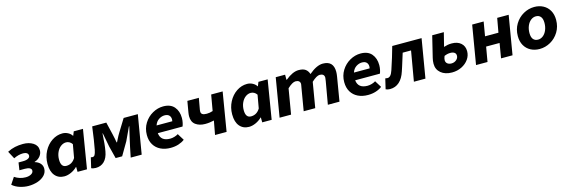

<svg xmlns="http://www.w3.org/2000/svg" viewBox="20 -1582 7717 2617"><g transform="rotate(-15 3878.5 -273.5)"><path d="M-14 -64 49 -159Q120 -111 205 -111Q250 -111 282 -129Q314 -147 314 -177Q314 -201 290 -213.5Q266 -226 222 -226H145L161 -332H223Q271 -332 297.5 -346.5Q324 -361 324 -385Q324 -410 304 -423Q284 -436 253 -436Q187 -436 119 -402L62 -509Q116 -537 170 -548.5Q224 -560 284 -560Q368 -560 426.5 -522.5Q485 -485 485 -416Q485 -373 455.5 -335.5Q426 -298 375 -283V-279Q422 -266 450 -235.5Q478 -205 478 -162Q478 -108 440.5 -68Q403 -28 341.5 -7.5Q280 13 211 13Q155 13 93.5 -5.5Q32 -24 -14 -64Z M537 -210Q537 -306 579 -386.5Q621 -467 690.5 -513.5Q760 -560 839 -560Q880 -560 916.5 -541Q953 -522 973 -490H975L998 -547H1128L1038 0H905L904 -70H901Q863 -32 813 -9.5Q763 13 717 13Q635 13 586 -44.5Q537 -102 537 -210ZM908 -195 941 -381Q926 -404 903.5 -416.5Q881 -429 857 -429Q817 -429 781.5 -402.5Q746 -376 725 -329Q704 -282 704 -225Q704 -118 780 -118Q862 -118 908 -195Z M1097 0 1131 -145Q1149 -141 1154 -141Q1175 -141 1187 -160Q1199 -179 1209 -228Q1232 -344 1258 -547H1457L1499 -370Q1515 -302 1523 -250H1529L1546 -284Q1571 -335 1593 -370L1702 -547H1902L1810 0H1655L1684 -143Q1694 -189 1714 -277.5Q1734 -366 1747 -418H1742L1710 -349L1654 -230L1547 -47H1455L1411 -220L1373 -418H1369Q1364 -333 1359 -279.5Q1354 -226 1344 -170Q1328 -80 1280.5 -33.5Q1233 13 1160 13Q1144 13 1126.5 9.5Q1109 6 1097 0Z M1947 -240Q1947 -332 1992.5 -405Q2038 -478 2111 -519Q2184 -560 2262 -560Q2365 -560 2417 -499Q2469 -438 2469 -341Q2469 -306 2461.5 -273Q2454 -240 2447 -226H2098Q2110 -110 2243 -110Q2273 -110 2304.5 -119.5Q2336 -129 2357 -143L2416 -48Q2380 -20 2329 -3.5Q2278 13 2217 13Q2138 13 2077 -16.5Q2016 -46 1981.5 -103Q1947 -160 1947 -240ZM2331 -332Q2334 -346 2334 -358Q2334 -394 2312.5 -415.5Q2291 -437 2249 -437Q2207 -437 2167 -411Q2127 -385 2109 -332Z M2755 -180Q2675 -180 2622 -218.5Q2569 -257 2569 -337Q2569 -360 2574 -390L2601 -547H2763L2734 -384Q2732 -373 2732 -361Q2732 -334 2751.5 -321.5Q2771 -309 2812 -309Q2855 -309 2898 -324L2937 -547H3099L3008 0H2845L2881 -195Q2848 -188 2820 -184Q2792 -180 2755 -180Z M3143 -210Q3143 -306 3185 -386.5Q3227 -467 3296.5 -513.5Q3366 -560 3445 -560Q3486 -560 3522.5 -541Q3559 -522 3579 -490H3581L3604 -547H3734L3644 0H3511L3510 -70H3507Q3469 -32 3419 -9.5Q3369 13 3323 13Q3241 13 3192 -44.5Q3143 -102 3143 -210ZM3514 -195 3547 -381Q3532 -404 3509.5 -416.5Q3487 -429 3463 -429Q3423 -429 3387.5 -402.5Q3352 -376 3331 -329Q3310 -282 3310 -225Q3310 -118 3386 -118Q3468 -118 3514 -195Z M3848 -547H3980V-475H3986Q4089 -560 4173 -560Q4236 -560 4269 -536Q4302 -512 4317 -466Q4427 -560 4515 -560Q4664 -560 4664 -406Q4664 -377 4658 -341L4601 0H4437L4493 -320Q4499 -354 4499 -366Q4499 -395 4482 -409Q4465 -423 4434 -423Q4391 -423 4319 -356L4259 0H4096L4150 -320L4154 -342Q4158 -362 4158 -368Q4158 -395 4141 -409Q4124 -423 4094 -423Q4049 -423 3978 -356L3918 0H3756Z M4732 -240Q4732 -332 4777.5 -405Q4823 -478 4896 -519Q4969 -560 5047 -560Q5150 -560 5202 -499Q5254 -438 5254 -341Q5254 -306 5246.5 -273Q5239 -240 5232 -226H4883Q4895 -110 5028 -110Q5058 -110 5089.5 -119.5Q5121 -129 5142 -143L5201 -48Q5165 -20 5114 -3.5Q5063 13 5002 13Q4923 13 4862 -16.5Q4801 -46 4766.5 -103Q4732 -160 4732 -240ZM5116 -332Q5119 -346 5119 -358Q5119 -394 5097.5 -415.5Q5076 -437 5034 -437Q4992 -437 4952 -411Q4912 -385 4894 -332Z M5252 0 5286 -145Q5302 -141 5317 -141Q5341 -141 5360 -162Q5379 -183 5395 -231Q5450 -394 5492 -547H5906L5814 0H5651L5724 -422H5606Q5597 -390 5550 -243L5529 -179Q5499 -85 5444 -36Q5389 13 5313 13Q5278 13 5252 0Z M5973 -166Q5973 -207 5983 -247L6056 -547H6220L6171 -352Q6202 -362 6227 -366.5Q6252 -371 6284 -371Q6364 -371 6412 -329Q6460 -287 6460 -215Q6460 -153 6423.5 -101Q6387 -49 6325 -18Q6263 13 6188 13Q6091 13 6032 -36Q5973 -85 5973 -166ZM6310 -192Q6310 -221 6289 -236Q6268 -251 6232 -251Q6211 -251 6192 -247Q6173 -243 6146 -232Q6132 -198 6132 -175Q6132 -143 6154.5 -125.5Q6177 -108 6212 -108Q6251 -108 6280.5 -132.5Q6310 -157 6310 -192Z M6620 -547H6782L6748 -347H6937L6973 -547H7135L7043 0H6881L6916 -208H6726L6690 0H6528Z M7180 -233Q7180 -329 7225.5 -403.5Q7271 -478 7344 -519Q7417 -560 7498 -560Q7568 -560 7623.5 -530.5Q7679 -501 7710.5 -445.5Q7742 -390 7742 -314Q7742 -218 7696.5 -143.5Q7651 -69 7578 -28Q7505 13 7424 13Q7354 13 7298.5 -16.5Q7243 -46 7211.5 -101.5Q7180 -157 7180 -233ZM7578 -315Q7578 -373 7554 -402Q7530 -431 7487 -431Q7448 -431 7415 -405Q7382 -379 7363 -333.5Q7344 -288 7344 -232Q7344 -174 7368 -145Q7392 -116 7436 -116Q7475 -116 7507.5 -142Q7540 -168 7559 -213.5Q7578 -259 7578 -315Z"/></g></svg>

Font: Nebula Sans Bold
Style: Regular
Weight: 700
Italic angle: -9°
Designer: Paul D. Hunt for Adobe (as Source Sans)
Foundry: Nebula Entertainment & Broadcasting LLC
Version: Version 1.010